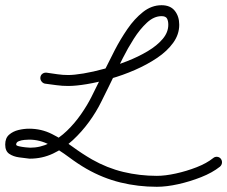

<svg xmlns="http://www.w3.org/2000/svg" viewBox="-41 -588 872 737"><path d="M114 -291Q115 -300 122 -305Q129 -310 138 -309Q159 -306 179.5 -303Q200 -300 221 -300Q243 -300 279.5 -306Q316 -312 359.5 -324Q403 -336 446.5 -353Q490 -370 526 -391.5Q562 -413 583.5 -438.5Q605 -464 605 -493Q605 -508 600 -517Q595 -526 579 -526Q550 -526 523 -501Q496 -476 472.5 -439Q449 -402 431 -366Q413 -330 402 -308Q389 -280 375 -252.5Q361 -225 348 -198Q329 -159 301 -120.5Q273 -82 238.5 -50Q204 -18 162.5 1.5Q121 21 74 21Q74 21 73 21Q72 21 72 21Q54 19 32 16Q10 13 -5.5 2.5Q-21 -8 -21 -33Q-21 -58 -6 -71Q9 -84 30 -89Q51 -94 71 -94Q118 -94 158.5 -73.5Q199 -53 236.5 -25.5Q274 2 312 24Q370 57 432.5 72Q495 87 561 87Q593 87 634 78Q675 69 713.5 54Q752 39 777 19Q784 13 793 14Q802 15 807 22Q812 29 811 37.5Q810 46 803 52Q774 75 731 92Q688 109 643 119Q598 129 561 129Q489 129 421.5 112.5Q354 96 291 60Q258 41 222.5 14.5Q187 -12 149.5 -32Q112 -52 71 -52Q65 -52 53 -51Q41 -50 31 -46Q21 -42 21 -33Q21 -29 32 -26.5Q43 -24 56.5 -22.5Q70 -21 76 -21Q76 -21 75 -21Q74 -21 74 -21Q114 -21 150 -39Q186 -57 216 -86Q246 -115 270 -149.5Q294 -184 310 -216Q324 -244 337.5 -271.5Q351 -299 365 -327Q379 -356 400 -396.5Q421 -437 448 -476.5Q475 -516 508 -542Q541 -568 579 -568Q613 -568 630 -546.5Q647 -525 647 -493Q647 -456 624 -424Q601 -392 562.5 -366Q524 -340 477 -319.5Q430 -299 382 -285.5Q334 -272 292 -265Q250 -258 221 -258Q198 -258 176 -261Q154 -264 131 -267Q123 -269 118 -276Q113 -283 114 -291Z"/></svg>

Font: FRB American Cursive Medium
Style: Italic
Weight: 500
Italic angle: -25°
Version: Version 2.0;Modular Font Editor K font №1